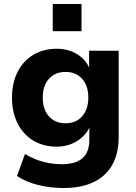

<svg xmlns="http://www.w3.org/2000/svg" viewBox="-20 -750 679 961"><path d="M298 191Q232 191 171 176Q110 161 65 131L105 21Q132 37 163 49Q194 61 226.5 66.5Q259 72 288 72Q358 72 392.5 42Q427 12 427 -49V-118H430Q412 -73 366.5 -44.5Q321 -16 264 -16Q197 -16 146.5 -46.5Q96 -77 68 -132.5Q40 -188 40 -261Q40 -335 68 -390Q96 -445 146.5 -475.5Q197 -506 264 -506Q323 -506 367.5 -478Q412 -450 429 -404H426V-496H574V-64Q574 18 542 75Q510 132 448.5 161.5Q387 191 298 191ZM308 -133Q360 -133 391 -167.5Q422 -202 422 -262Q422 -321 391 -355.5Q360 -390 308 -390Q256 -390 225 -355.5Q194 -321 194 -262Q194 -202 225 -167.5Q256 -133 308 -133ZM244 -594V-730H388V-594Z"/></svg>

Font: Nunito Sans 10pt ExtraBold
Style: Regular
Weight: 800
Designer: Vernon Adams
Foundry: Vernon Adams
Version: Version 3.101;gftools[0.9.27]